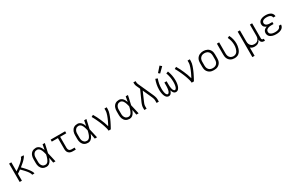

<svg xmlns="http://www.w3.org/2000/svg" viewBox="251 -2684 7298 4801"><g transform="rotate(-30 3900.0 -283.5)"><path d="M91 0V-530H156V-270Q167 -278 178.5 -285.5Q190 -293 201 -301Q212 -309 223.5 -317Q235 -325 246 -333.5Q257 -342 267.5 -350.5Q278 -359 289 -367.5Q300 -376 310.5 -384.5Q321 -393 331.5 -402Q342 -411 352 -420.5Q362 -430 371.5 -440Q381 -450 390 -460Q399 -470 407.5 -481Q416 -492 423 -504Q430 -516 430 -530H509Q509 -514 501 -500Q493 -486 483.5 -473.5Q474 -461 463.5 -449Q453 -437 442.5 -425.5Q432 -414 420.5 -403Q409 -392 397 -381.5Q385 -371 373 -361Q361 -351 349 -341Q337 -331 325 -321Q313 -311 300 -301Q313 -288 326.5 -274.5Q340 -261 352.5 -247.5Q365 -234 378 -220Q391 -206 403 -191.5Q415 -177 427 -162.5Q439 -148 450.5 -133Q462 -118 472.5 -102.5Q483 -87 492.5 -70.5Q502 -54 509.5 -36.5Q517 -19 517 0H452Q452 -17 445 -32.5Q438 -48 429.5 -62.5Q421 -77 411.5 -91Q402 -105 391.5 -118Q381 -131 370 -144Q359 -157 347.5 -169.5Q336 -182 324.5 -194.5Q313 -207 301 -219Q289 -231 277 -243Q265 -255 253 -266Q229 -249 205 -232Q181 -215 156 -199V0Z M867 8Q839 8 812 2Q785 -4 761.5 -18.5Q738 -33 721 -55Q704 -77 693.5 -102.5Q683 -128 679 -155.5Q675 -183 675 -210V-320Q675 -347 679 -374.5Q683 -402 693.5 -427.5Q704 -453 721 -475Q738 -497 761.5 -511.5Q785 -526 812 -532Q839 -538 867 -538Q897 -538 925 -524Q953 -510 973 -487Q993 -464 1006.5 -436.5Q1020 -409 1030 -381Q1037 -418 1044 -455.5Q1051 -493 1058 -530H1123Q1108 -465 1094 -399Q1080 -333 1064 -268Q1081 -201 1095 -134Q1109 -67 1125 0H1060Q1053 -39 1045.5 -77.5Q1038 -116 1031 -155Q1024 -135 1016 -116Q1008 -97 997.5 -79Q987 -61 974 -45Q961 -29 944 -17Q927 -5 907 1.5Q887 8 867 8ZM867 -50Q890 -50 910.5 -62.5Q931 -75 944.5 -94Q958 -113 967.5 -134.5Q977 -156 984.5 -178Q992 -200 997.5 -222.5Q1003 -245 1008 -268Q1003 -291 997 -313Q991 -335 984 -356.5Q977 -378 967.5 -399Q958 -420 944 -438Q930 -456 909.5 -468Q889 -480 867 -480Q847 -480 828 -475Q809 -470 794 -458.5Q779 -447 768 -430.5Q757 -414 750.5 -396Q744 -378 742 -358.5Q740 -339 740 -320V-210Q740 -191 742 -171.5Q744 -152 750.5 -134Q757 -116 768 -99.5Q779 -83 794 -71.5Q809 -60 828 -55Q847 -50 867 -50Z M1622 0Q1602 0 1581 -3.5Q1560 -7 1541.5 -16Q1523 -25 1508 -40Q1493 -55 1484 -74Q1475 -93 1471.5 -113.5Q1468 -134 1468 -155V-472H1291V-530H1709V-472H1532V-155Q1532 -136 1537 -117.5Q1542 -99 1554.5 -84.5Q1567 -70 1585.5 -64Q1604 -58 1622 -58H1711V0Z M2067 8Q2039 8 2012 2Q1985 -4 1961.5 -18.5Q1938 -33 1921 -55Q1904 -77 1893.5 -102.5Q1883 -128 1879 -155.5Q1875 -183 1875 -210V-320Q1875 -347 1879 -374.5Q1883 -402 1893.5 -427.5Q1904 -453 1921 -475Q1938 -497 1961.5 -511.5Q1985 -526 2012 -532Q2039 -538 2067 -538Q2097 -538 2125 -524Q2153 -510 2173 -487Q2193 -464 2206.5 -436.5Q2220 -409 2230 -381Q2237 -418 2244 -455.5Q2251 -493 2258 -530H2323Q2308 -465 2294 -399Q2280 -333 2264 -268Q2281 -201 2295 -134Q2309 -67 2325 0H2260Q2253 -39 2245.5 -77.5Q2238 -116 2231 -155Q2224 -135 2216 -116Q2208 -97 2197.5 -79Q2187 -61 2174 -45Q2161 -29 2144 -17Q2127 -5 2107 1.5Q2087 8 2067 8ZM2067 -50Q2090 -50 2110.5 -62.5Q2131 -75 2144.5 -94Q2158 -113 2167.5 -134.5Q2177 -156 2184.5 -178Q2192 -200 2197.5 -222.5Q2203 -245 2208 -268Q2203 -291 2197 -313Q2191 -335 2184 -356.5Q2177 -378 2167.5 -399Q2158 -420 2144 -438Q2130 -456 2109.5 -468Q2089 -480 2067 -480Q2047 -480 2028 -475Q2009 -470 1994 -458.5Q1979 -447 1968 -430.5Q1957 -414 1950.5 -396Q1944 -378 1942 -358.5Q1940 -339 1940 -320V-210Q1940 -191 1942 -171.5Q1944 -152 1950.5 -134Q1957 -116 1968 -99.5Q1979 -83 1994 -71.5Q2009 -60 2028 -55Q2047 -50 2067 -50Z M2657 0Q2657 -34 2648 -67.5Q2639 -101 2629 -133.5Q2619 -166 2607 -198.5Q2595 -231 2582 -262.5Q2569 -294 2555 -325Q2541 -356 2526.5 -387Q2512 -418 2495.5 -448.5Q2479 -479 2462 -508L2517 -538Q2548 -487 2574.5 -433.5Q2601 -380 2624.5 -325Q2648 -270 2669 -214Q2690 -158 2705 -101Q2721 -130 2736.5 -160Q2752 -190 2766 -220.5Q2780 -251 2793 -282.5Q2806 -314 2817 -345.5Q2828 -377 2836 -410Q2844 -443 2844 -477V-530H2909V-477Q2909 -445 2902 -413Q2895 -381 2885 -350.5Q2875 -320 2863.5 -290Q2852 -260 2839 -230.5Q2826 -201 2812 -171.5Q2798 -142 2783 -113.5Q2768 -85 2753 -56.5Q2738 -28 2722 0Z M3267 8Q3239 8 3212 2Q3185 -4 3161.5 -18.5Q3138 -33 3121 -55Q3104 -77 3093.5 -102.5Q3083 -128 3079 -155.5Q3075 -183 3075 -210V-320Q3075 -347 3079 -374.5Q3083 -402 3093.5 -427.5Q3104 -453 3121 -475Q3138 -497 3161.5 -511.5Q3185 -526 3212 -532Q3239 -538 3267 -538Q3297 -538 3325 -524Q3353 -510 3373 -487Q3393 -464 3406.5 -436.5Q3420 -409 3430 -381Q3437 -418 3444 -455.5Q3451 -493 3458 -530H3523Q3508 -465 3494 -399Q3480 -333 3464 -268Q3481 -201 3495 -134Q3509 -67 3525 0H3460Q3453 -39 3445.5 -77.5Q3438 -116 3431 -155Q3424 -135 3416 -116Q3408 -97 3397.5 -79Q3387 -61 3374 -45Q3361 -29 3344 -17Q3327 -5 3307 1.5Q3287 8 3267 8ZM3267 -50Q3290 -50 3310.5 -62.5Q3331 -75 3344.5 -94Q3358 -113 3367.5 -134.5Q3377 -156 3384.5 -178Q3392 -200 3397.5 -222.5Q3403 -245 3408 -268Q3403 -291 3397 -313Q3391 -335 3384 -356.5Q3377 -378 3367.5 -399Q3358 -420 3344 -438Q3330 -456 3309.5 -468Q3289 -480 3267 -480Q3247 -480 3228 -475Q3209 -470 3194 -458.5Q3179 -447 3168 -430.5Q3157 -414 3150.5 -396Q3144 -378 3142 -358.5Q3140 -339 3140 -320V-210Q3140 -191 3142 -171.5Q3144 -152 3150.5 -134Q3157 -116 3168 -99.5Q3179 -83 3194 -71.5Q3209 -60 3228 -55Q3247 -50 3267 -50Z M3691 0V-74Q3691 -92 3695 -110.5Q3699 -129 3704.5 -146.5Q3710 -164 3716.5 -181.5Q3723 -199 3731 -216L3865 -514L3815 -625Q3804 -649 3800.5 -675Q3797 -701 3797 -728V-735H3862V-728Q3862 -708 3864 -687.5Q3866 -667 3874 -649L4069 -216Q4077 -199 4083.5 -181.5Q4090 -164 4095.5 -146.5Q4101 -129 4105 -110.5Q4109 -92 4109 -74V0H4044V-74Q4044 -89 4041 -104.5Q4038 -120 4033 -134.5Q4028 -149 4022.5 -163.5Q4017 -178 4010 -192L3898 -440L3790 -192Q3784 -178 3778 -163.5Q3772 -149 3767 -134.5Q3762 -120 3759 -104.5Q3756 -89 3756 -74V0Z M4396 8Q4376 8 4357 -0.5Q4338 -9 4324.5 -24Q4311 -39 4301.5 -57Q4292 -75 4285.5 -94.5Q4279 -114 4275 -133.5Q4271 -153 4268 -173Q4265 -193 4264 -213.5Q4263 -234 4263 -254Q4263 -327 4277 -398.5Q4291 -470 4317 -538L4377 -517Q4353 -454 4340.5 -387.5Q4328 -321 4328 -254Q4328 -239 4328.5 -224.5Q4329 -210 4330 -196Q4331 -182 4333 -167.5Q4335 -153 4337.5 -139Q4340 -125 4344.5 -111Q4349 -97 4355 -84Q4361 -71 4372 -60.5Q4383 -50 4398 -50Q4413 -50 4424 -61.5Q4435 -73 4441.5 -86.5Q4448 -100 4452 -115Q4456 -130 4458.5 -144.5Q4461 -159 4463 -174Q4465 -189 4466 -204.5Q4467 -220 4467.5 -235Q4468 -250 4468 -265V-345H4532V-265Q4532 -250 4532.5 -235Q4533 -220 4534 -204.5Q4535 -189 4537 -174Q4539 -159 4541.5 -144.5Q4544 -130 4548 -115Q4552 -100 4558.5 -86.5Q4565 -73 4576 -61.5Q4587 -50 4602 -50Q4617 -50 4628 -60.5Q4639 -71 4645 -84Q4651 -97 4655.5 -111Q4660 -125 4662.5 -139Q4665 -153 4667 -167.5Q4669 -182 4670 -196Q4671 -210 4671.5 -224.5Q4672 -239 4672 -254Q4672 -321 4659.5 -387.5Q4647 -454 4623 -517L4683 -538Q4709 -470 4723 -398.5Q4737 -327 4737 -254Q4737 -234 4736 -213.5Q4735 -193 4732 -173Q4729 -153 4725 -133.5Q4721 -114 4714.5 -94.5Q4708 -75 4698.5 -57Q4689 -39 4675.5 -24Q4662 -9 4643 -0.5Q4624 8 4604 8Q4590 8 4577 4Q4564 0 4553 -8.5Q4542 -17 4534 -28Q4526 -39 4519.5 -51.5Q4513 -64 4508.5 -76.5Q4504 -89 4500 -102Q4496 -89 4491.5 -76.5Q4487 -64 4480.5 -51.5Q4474 -39 4466 -28Q4458 -17 4447 -8.5Q4436 0 4423 4Q4410 8 4396 8ZM4489 -592 4447 -628 4574 -772 4626 -728Z M5057 0Q5057 -34 5048 -67.5Q5039 -101 5029 -133.5Q5019 -166 5007 -198.5Q4995 -231 4982 -262.5Q4969 -294 4955 -325Q4941 -356 4926.5 -387Q4912 -418 4895.5 -448.5Q4879 -479 4862 -508L4917 -538Q4948 -487 4974.5 -433.5Q5001 -380 5024.5 -325Q5048 -270 5069 -214Q5090 -158 5105 -101Q5121 -130 5136.5 -160Q5152 -190 5166 -220.5Q5180 -251 5193 -282.5Q5206 -314 5217 -345.5Q5228 -377 5236 -410Q5244 -443 5244 -477V-530H5309V-477Q5309 -445 5302 -413Q5295 -381 5285 -350.5Q5275 -320 5263.5 -290Q5252 -260 5239 -230.5Q5226 -201 5212 -171.5Q5198 -142 5183 -113.5Q5168 -85 5153 -56.5Q5138 -28 5122 0Z M5700 8Q5671 8 5642 3Q5613 -2 5587 -15.5Q5561 -29 5540 -50Q5519 -71 5506 -97Q5493 -123 5488 -152Q5483 -181 5483 -210V-320Q5483 -349 5488 -378Q5493 -407 5506 -433Q5519 -459 5540 -480.5Q5561 -502 5587 -515Q5613 -528 5642 -534.5Q5671 -541 5700 -541Q5729 -541 5758 -534.5Q5787 -528 5813 -515Q5839 -502 5860 -480.5Q5881 -459 5894 -433Q5907 -407 5912 -378Q5917 -349 5917 -320V-210Q5917 -181 5912 -152Q5907 -123 5894 -97Q5881 -71 5860 -50Q5839 -29 5813 -15.5Q5787 -2 5758 3Q5729 8 5700 8ZM5700 -50Q5721 -50 5742 -54Q5763 -58 5781 -68Q5799 -78 5813.5 -93.5Q5828 -109 5836.5 -128Q5845 -147 5848.5 -168Q5852 -189 5852 -210V-320Q5852 -341 5848.5 -362Q5845 -383 5836.5 -402Q5828 -421 5813 -437Q5798 -453 5779.5 -462.5Q5761 -472 5740 -476Q5719 -480 5698 -480Q5677 -480 5656.5 -476Q5636 -472 5618 -461.5Q5600 -451 5586 -435.5Q5572 -420 5563 -401Q5554 -382 5551 -361.5Q5548 -341 5548 -320V-210Q5548 -189 5551.5 -168Q5555 -147 5563.5 -128Q5572 -109 5586.5 -93.5Q5601 -78 5619 -68Q5637 -58 5658 -54Q5679 -50 5700 -50Z M6296 8Q6267 8 6239 2Q6211 -4 6186.5 -18Q6162 -32 6143 -53Q6124 -74 6112 -100Q6100 -126 6095.5 -154Q6091 -182 6091 -210V-530H6156V-210Q6156 -190 6159 -170Q6162 -150 6169.5 -131.5Q6177 -113 6189.5 -97Q6202 -81 6219 -70.5Q6236 -60 6255.5 -55Q6275 -50 6295 -50Q6322 -50 6347.5 -60Q6373 -70 6391.5 -89.5Q6410 -109 6421 -134Q6432 -159 6439 -185Q6446 -211 6449 -237.5Q6452 -264 6452 -291Q6452 -350 6438 -407.5Q6424 -465 6398 -518L6455 -544Q6485 -485 6501 -420.5Q6517 -356 6517 -290Q6517 -255 6512 -220.5Q6507 -186 6496.5 -152.5Q6486 -119 6468.5 -88.5Q6451 -58 6425 -35Q6399 -12 6364.5 -2Q6330 8 6296 8Z M6691 205V-530H6756V-210Q6756 -190 6759 -169.5Q6762 -149 6770 -130Q6778 -111 6791 -95.5Q6804 -80 6821.5 -69Q6839 -58 6859.5 -54Q6880 -50 6900 -50Q6920 -50 6940.5 -54Q6961 -58 6978.5 -69Q6996 -80 7009 -95.5Q7022 -111 7030 -130Q7038 -149 7041 -169.5Q7044 -190 7044 -210V-530H7109V-94Q7109 -85 7111.5 -76.5Q7114 -68 7120.5 -61.5Q7127 -55 7135.5 -52.5Q7144 -50 7153 -50H7169V8H7153Q7132 8 7111 2.5Q7090 -3 7074 -17.5Q7058 -32 7051 -52.5Q7044 -73 7044 -94V-101Q7034 -76 7017.5 -54.5Q7001 -33 6978.5 -18.5Q6956 -4 6929.5 2Q6903 8 6877 8Q6844 8 6812 -1.5Q6780 -11 6756 -33V205Z M7497 8Q7472 8 7446.5 5.5Q7421 3 7397 -4Q7373 -11 7350 -23Q7327 -35 7310 -53.5Q7293 -72 7284 -96.5Q7275 -121 7275 -146Q7275 -169 7282.5 -191Q7290 -213 7305.5 -230Q7321 -247 7341 -258Q7361 -269 7383 -276Q7364 -283 7346.5 -294Q7329 -305 7316 -320Q7303 -335 7297 -354.5Q7291 -374 7291 -395Q7291 -418 7299 -440.5Q7307 -463 7323 -480.5Q7339 -498 7360 -509Q7381 -520 7404 -526.5Q7427 -533 7450.5 -535.5Q7474 -538 7497 -538Q7521 -538 7544 -535.5Q7567 -533 7589.5 -526.5Q7612 -520 7633 -508.5Q7654 -497 7669.5 -479.5Q7685 -462 7694 -440Q7703 -418 7703 -394Q7703 -393 7703 -392.5Q7703 -392 7703 -391H7638Q7638 -391 7638 -391.5Q7638 -392 7638 -393Q7638 -408 7631 -422.5Q7624 -437 7613 -447Q7602 -457 7587.5 -463.5Q7573 -470 7558 -473.5Q7543 -477 7528 -478.5Q7513 -480 7497 -480Q7482 -480 7466.5 -479Q7451 -478 7436 -474Q7421 -470 7406.5 -464Q7392 -458 7380.5 -448Q7369 -438 7362.5 -423.5Q7356 -409 7356 -393Q7356 -378 7362.5 -363Q7369 -348 7380.5 -337.5Q7392 -327 7407 -320.5Q7422 -314 7437.5 -310.5Q7453 -307 7468.5 -306Q7484 -305 7500 -305H7563V-247H7500Q7482 -247 7464.5 -245.5Q7447 -244 7430 -240Q7413 -236 7396.5 -228.5Q7380 -221 7367 -209.5Q7354 -198 7347 -181.5Q7340 -165 7340 -147Q7340 -130 7347 -114Q7354 -98 7367 -86.5Q7380 -75 7396 -68Q7412 -61 7429 -57Q7446 -53 7463 -51.5Q7480 -50 7497 -50Q7514 -50 7531 -51.5Q7548 -53 7564.5 -56.5Q7581 -60 7596.5 -66.5Q7612 -73 7625 -84Q7638 -95 7646 -110.5Q7654 -126 7654 -142Q7654 -142 7654 -142.5Q7654 -143 7654 -143H7719Q7719 -142 7719 -142Q7719 -142 7719 -141Q7719 -116 7709 -92.5Q7699 -69 7682 -51.5Q7665 -34 7642.5 -22Q7620 -10 7596 -3.5Q7572 3 7547 5.5Q7522 8 7497 8Z"/></g></svg>

Font: Iosevka Curly Light Extended
Style: Regular
Weight: 300
Width: 7
Monospace: yes
Designer: Belleve Invis
Foundry: Belleve Invis
Version: Version 11.1.0; ttfautohint (v1.8.3)